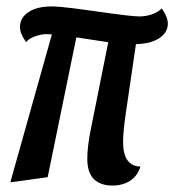

<svg xmlns="http://www.w3.org/2000/svg" viewBox="-20 -550 541 596"><path d="M251 -57Q251 -93 261 -144.5Q271 -196 273 -204L316 -419L217 -434L128 0L12 16L141 -443Q134 -444 123 -444Q108 -444 88.5 -437Q69 -430 61 -419Q42 -446 42 -466Q42 -495 68.5 -512.5Q95 -530 140 -530Q163 -530 206 -524.5Q249 -519 291 -513Q389 -499 412 -499Q434 -499 453 -506Q472 -513 482 -524Q501 -497 501 -477Q501 -449 474.5 -431.5Q448 -414 402 -413L370 -195Q367 -175 364.5 -150Q362 -125 362 -110Q362 -34 416 -33Q407 -4 384 11Q361 26 329 26Q292 26 271.5 6Q251 -14 251 -57Z"/></svg>

Font: Sansita SW
Style: Italic
Weight: 400
Italic angle: -11°
Designer: Pablo Cosgaya
Foundry: Omnibus-Type
Version: Version 1.000